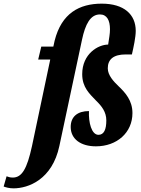

<svg xmlns="http://www.w3.org/2000/svg" viewBox="-153 -791 770 1051"><path d="M-79 240C2 240 133 192 172 8L296 -574C314 -659 342 -712 394 -712C432 -712 449 -680 449 -631C449 -605 444 -581 439 -547C385 -547 297 -497 297 -385C297 -312 338 -277 373 -240C404 -210 429 -178 429 -132C429 -82 416 -53 386 -53C348 -53 331 -121 334 -183C272 -183 234 -153 234 -96C234 -30 289 10 372 10C487 10 572 -65 572 -172C572 -240 534 -283 495 -320C469 -345 437 -379 437 -417C437 -466 468 -493 535 -493H569C578 -532 590 -587 590 -622C590 -712 526 -771 404 -771C282 -771 184 -719 146 -568L139 -536H73L56 -465H122L22 9C-5 133 -33 181 -83 181C-99 181 -108 177 -117 174L-133 230C-123 234 -103 240 -79 240Z"/></svg>

Font: Noto Serif Condensed Extra
Style: Italic
Weight: 800
Width: 3
Italic angle: -12°
Designer: Monotype Design Team
Foundry: Monotype Imaging Inc.
Version: Version 1.901